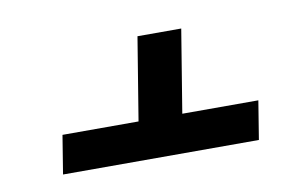

<svg xmlns="http://www.w3.org/2000/svg" viewBox="-40 -601 579 363"><g transform="rotate(-10 250.0 -419.5)"><path d="M56 -303 68 -377H214L240 -536H324L298 -377H444L432 -303Z"/></g></svg>

Font: Iosevka Medium Oblique
Style: Regular
Weight: 500
Italic angle: -9°
Monospace: yes
Designer: Belleve Invis
Foundry: Belleve Invis
Version: Version 32.5.0; ttfautohint (v1.8.4)